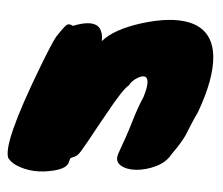

<svg xmlns="http://www.w3.org/2000/svg" viewBox="-60 -533 757 651"><g transform="rotate(5 318.0 -207.0)"><path d="M167 -433Q234 -460 257 -434Q269 -420 269 -395V-390Q306 -433 398 -462Q495 -492 558 -479Q640 -462 650 -372Q658 -296 615 -179Q601 -149 593.5 -130.5Q586 -112 580 -97Q567 -69 539 -30Q523 0 489.5 16Q456 32 423.5 34.5Q391 37 370 24.5Q349 12 358 -15Q381 -77 396 -128Q411 -179 427 -215Q442 -266 431 -279Q422 -289 400 -276Q381 -264 373 -248Q355 -235 305 -144Q291 -119 277.5 -94.5Q264 -70 252.5 -49Q241 -28 232.5 -14Q224 0 217.5 4.5Q211 9 206.5 10.5Q202 12 199 14Q196 16 194 27Q190 50 146 61Q75 79 18 55Q-1 47 -12 33Q-35 -13 67 -280Q103 -374 114 -392Q139 -430 146.5 -435Q154 -440 167 -433Z"/></g></svg>

Font: Knewave
Style: Regular
Weight: 400
Designer: Tyler Finck
Foundry: Tyler Finck
Version: Version 1.001